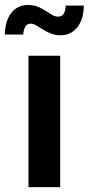

<svg xmlns="http://www.w3.org/2000/svg" viewBox="-53 -769 365 789"><path d="M64 0V-540H194.3V0ZM196.3 -624Q174.8 -624 156.5 -631.1Q138.2 -638.2 123.5 -647.7Q108.9 -657.2 96.2 -664.6Q83.5 -671.9 72.8 -671.9Q58.1 -671.9 50.8 -658.9Q43.5 -646 42.5 -627H-33.2Q-31.7 -684.1 -6.3 -716.3Q19 -748.5 62.5 -748.5Q85 -748.5 102.5 -741.2Q120.1 -733.9 134.3 -724.6Q148.4 -715.3 160.9 -708Q173.3 -700.7 186 -700.7Q201.7 -700.7 208.7 -712.2Q215.8 -723.6 217.3 -746.1H291.5Q290.5 -688.5 264.2 -656.2Q237.8 -624 196.3 -624Z"/></svg>

Font: V-Inter
Style: SemiBold-600
Weight: 600
Designer: Rasmus Andersson
Foundry: rsms
Version: Version 4.000;git-4146feb